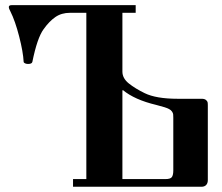

<svg xmlns="http://www.w3.org/2000/svg" viewBox="-20 -713 848 733"><path d="M13.7 -686.5Q13.7 -693.4 25.4 -693.4H498V-664.1H447.3V-439.5Q447.3 -414.1 471.7 -394.5Q496.1 -375 532.2 -357.4Q576.2 -335.9 658.2 -335.9H750Q760.7 -335.9 766.1 -331.5Q771.5 -327.1 772.5 -322.8Q773.4 -318.4 773.4 -310.5V-25.4Q773.4 -13.7 767.1 -6.8Q760.7 0 749 0H258.8V-29.3H309.6V-664.1H247.1Q214.8 -664.1 191.4 -647.9Q168 -631.8 146.5 -601.6Q122.1 -568.4 103.5 -476.6Q101.6 -468.8 86.9 -468.8Q82 -468.8 76.7 -470.7Q71.3 -472.7 70.3 -476.6Q68.4 -514.6 53.2 -573.7Q38.1 -632.8 19.5 -669.9Q13.7 -679.7 13.7 -686.5ZM447.3 -29.3H611.3Q630.9 -29.3 636.2 -37.1Q641.6 -44.9 641.6 -62.5V-263.7Q641.6 -271.5 641.1 -276.4Q640.6 -281.2 636.7 -287.1Q632.8 -293 625 -296.9Q615.2 -302.7 576.2 -312.5Q494.1 -332 449.2 -369.1L447.3 -367.2Z"/></svg>

Font: Monomakh Unicode TT
Style: Medium
Weight: 500
Designer: Alexey Kryukov, Aleksandr Andreev
Version: Version 1.1